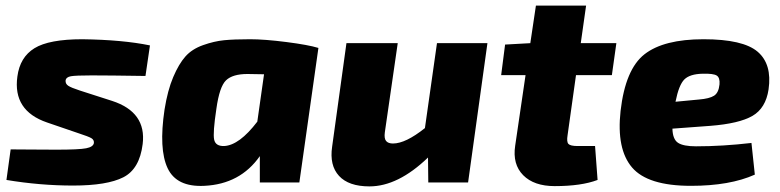

<svg xmlns="http://www.w3.org/2000/svg" viewBox="-20 -651 2783 685"><path d="M259 -176 148 -214Q25 -256 42 -378Q51 -447 103 -479Q155 -511 274 -511Q418 -509 515 -489L499 -380Q369 -382 307 -382Q250 -382 233 -379Q216 -376 214 -364Q213 -352 223.5 -345Q234 -338 265 -328L380 -291Q503 -251 489 -137Q478 -48 420 -18.5Q362 11 241 11Q123 11 3 -9L18 -118Q30 -118 90 -117.5Q150 -117 181 -117Q262 -117 287.5 -122Q313 -127 315 -141Q316 -152 306 -158Q296 -164 259 -176Z M1048 0H907V-94Q837 6 709 12Q610 17 578 -51Q546 -119 567 -260Q578 -329 598 -376Q618 -423 641.5 -449.5Q665 -476 704.5 -490Q744 -504 779.5 -507.5Q815 -511 872 -511Q924 -511 1002 -501Q1080 -491 1116 -480ZM922 -386 863 -387Q810 -387 786.5 -364.5Q763 -342 752 -263Q739 -177 744 -153Q749 -129 780 -130Q834 -133 898 -217Z M1719 -497 1650 0H1508L1507 -89Q1400 14 1298 14Q1224 14 1189.5 -23.5Q1155 -61 1165 -128L1216 -497H1399L1353 -179Q1350 -157 1357.5 -148Q1365 -139 1382 -139Q1427 -139 1496 -194L1539 -497Z M2035 -383 2005 -169Q2001 -145 2008 -137.5Q2015 -130 2041 -130H2103L2112 -9Q2054 13 1959 13Q1885 13 1846.5 -26Q1808 -65 1818 -131L1855 -383H1768L1782 -492L1872 -497L1892 -631H2071L2052 -497H2179L2163 -383Z M2661 -141 2673 -28Q2584 12 2445 12Q2291 12 2235 -53.5Q2179 -119 2194 -255Q2211 -404 2279.5 -457.5Q2348 -511 2490 -511Q2631 -511 2683 -466.5Q2735 -422 2722 -332Q2712 -265 2664.5 -237.5Q2617 -210 2514 -202L2379 -192Q2380 -154 2399 -141.5Q2418 -129 2463 -129Q2558 -129 2661 -141ZM2390 -288 2474 -296Q2511 -299 2527.5 -309.5Q2544 -320 2547 -350Q2549 -374 2537 -381.5Q2525 -389 2487 -388Q2441 -387 2421.5 -367.5Q2402 -348 2390 -288Z"/></svg>

Font: Ezarion Extra Bold
Style: Italic
Weight: 800
Italic angle: -8°
Designer: Natanael Gama
Version: Version 1.001;PS 001.001;hotconv 1.0.70;makeotf.lib2.5.58329